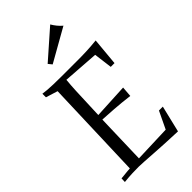

<svg xmlns="http://www.w3.org/2000/svg" viewBox="-283 -997 1080 1080"><g transform="rotate(-45 257.0 -457.0)"><path d="M179.7 -38.1 400.4 -45.9 449.7 -148.9H480.5L442.4 9.8Q390.6 8.3 343.5 5.6Q296.4 2.9 257.6 0.5Q218.8 -2 189.9 -3.9Q161.1 -5.9 146.5 -5.9Q121.6 -5.9 93.8 -4.9Q65.9 -3.9 29.8 0L30.8 -27.8Q43.5 -28.8 53 -29.8Q62.5 -30.8 70.8 -31.7Q79.1 -32.7 86.9 -33.2Q94.7 -33.7 103.5 -34.2L123.5 -628.9L52.7 -650.9V-679.2Q66.4 -677.2 87.4 -675.3Q105.5 -673.8 132.8 -672.9Q160.2 -671.9 199.7 -671.9H317.4Q336.9 -671.9 355.5 -672.1Q374 -672.4 393.1 -673.1Q412.1 -673.8 432.6 -675.3Q453.1 -676.8 476.6 -679.2L461.4 -514.2H431.6L417.5 -624L203.6 -639.2Q199.7 -599.1 197.8 -557.9Q195.8 -516.6 194.8 -481.9L190.4 -372.1L398.4 -382.8L393.6 -320.8Q364.3 -324.7 334 -327.6Q303.7 -330.6 276.4 -332.5Q249 -334.5 226.1 -335.7Q203.1 -336.9 188.5 -337.9ZM192.4 -776.9 359.4 -923.8Q369.1 -907.2 381.3 -892.3Q393.6 -877.4 407.2 -866.2L210.4 -754.9Z"/></g></svg>

Font: Simonetta
Style: Italic
Weight: 400
Italic angle: -2°
Designer: Gayaneh Bagdasaryan
Foundry: BrownFox
Version: Version 1.001